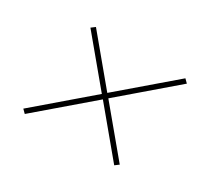

<svg xmlns="http://www.w3.org/2000/svg" viewBox="-88 -684 752 687"><g transform="rotate(30 288.0 -340.0)"><path d="M71 -141 287 -326 440 -142 456 -154 302 -339 519 -525 505 -539 289 -354 136 -538 120 -526 274 -341 57 -155Z"/></g></svg>

Font: Iosevka Sparkle Thin
Style: Italic
Weight: 100
Italic angle: -9°
Designer: Belleve Invis
Foundry: Belleve Invis
Version: Version 4.5.0; ttfautohint (v1.8.3)